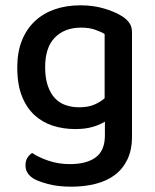

<svg xmlns="http://www.w3.org/2000/svg" viewBox="-20 -502 585 723"><path d="M375 -44Q356 -32 328.5 -24Q301 -16 263 -16Q219 -16 179.5 -28.5Q140 -41 110 -68.5Q80 -96 62.5 -140Q45 -184 45 -248Q45 -306 62.5 -349.5Q80 -393 111.5 -422.5Q143 -452 186.5 -467Q230 -482 283 -482Q332 -482 373.5 -469.5Q415 -457 441 -440Q458 -429 467.5 -415Q477 -401 477 -381V13Q477 63 459.5 99Q442 135 411.5 157.5Q381 180 339 190.5Q297 201 249 201Q198 201 161 191Q124 181 107 171Q76 152 76 121Q76 104 83 92.5Q90 81 101 74Q124 90 162 103Q200 116 243 116Q306 116 340.5 90.5Q375 65 375 8ZM278 -98Q312 -98 335 -108Q358 -118 374 -132V-374Q359 -383 337 -390.5Q315 -398 285 -398Q224 -398 187 -361Q150 -324 150 -249Q150 -208 160 -179Q170 -150 187 -132Q204 -114 227.5 -106Q251 -98 278 -98Z"/></svg>

Font: Baloo Bhai 2 Medium
Style: Regular
Weight: 500
Designer: Supriya Tembe, Noopur Datye and Ek Type
Foundry: Ek Type
Version: Version 1.640;PS 1.000;hotconv 16.6.51;makeotf.lib2.5.65220;